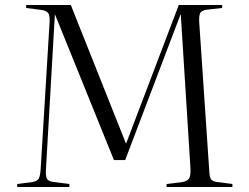

<svg xmlns="http://www.w3.org/2000/svg" viewBox="-20 -750 1000 770"><path d="M49 0V-12L110 -20Q129 -23 135 -33Q141 -43 143 -71L179 -663Q180 -689 173 -698Q166 -707 147 -710L85 -718V-730H264L485 -175H486L697 -730H871V-718L808 -711Q793 -709 785 -700.5Q777 -692 779 -660L819 -68Q820 -40 826.5 -31Q833 -22 851 -20L912 -12V0H648V-12L712 -20Q729 -23 737 -32.5Q745 -42 744 -72L705 -692H704L482 -108H437L201 -691H200L164 -66Q163 -44 168 -33.5Q173 -23 196 -20L258 -12V0Z"/></svg>

Font: Literata 72pt Light
Style: Regular
Weight: 300
Designer: Latin by Veronika Burian and Jose Scaglione. Greek by Irene Vlachou. Cyrillic by Vera Evstafieva.
Foundry: TypeTogether
Version: Version 3.002